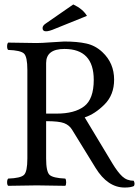

<svg xmlns="http://www.w3.org/2000/svg" viewBox="-20 -840 630 870"><path d="M312 -819.8Q355 -799.8 374 -768.1L230 -710Q202.1 -697.8 188 -698.2Q172.9 -698.2 172.9 -712.9Q172.9 -724.1 188 -733.9ZM272 -618.2Q189 -618.2 189 -554.2V-325.2H236.8Q317.9 -325.2 361.3 -358.2Q404.8 -391.1 404.8 -478Q404.8 -618.2 272 -618.2ZM189 -122.1Q189 -62 204.6 -47.6Q220.2 -33.2 275.9 -30.8Q279.8 -25.9 279.8 -13.9Q279.8 -2 275.9 2Q175.8 0 147 0Q114.7 0 17.1 2Q12.2 -2 12.2 -13.9Q12.2 -25.9 17.1 -30.8Q73.2 -32.7 88.6 -47.4Q104 -62 104 -122.1V-522.9Q104 -583 88.6 -597.4Q73.2 -611.8 17.1 -613.8Q12.2 -617.7 12.2 -629.9Q12.2 -642.1 17.1 -647Q117.2 -645 146 -645Q167 -645 213.4 -648.4Q259.8 -651.9 271 -651.9Q330.1 -651.9 371.1 -642.8Q412.1 -633.8 443.8 -604Q497.1 -554.2 497.1 -479Q497.1 -410.2 453.6 -366.7Q410.2 -323.2 363.8 -308.1L490.2 -98.1Q513.2 -60.1 534.2 -40.5Q555.2 -21 585.9 -21Q592.8 -7.8 586.9 2.9Q572.8 9.8 544.9 9.8Q467.8 9.8 413.1 -79.1L306.2 -252.9Q293.9 -272.9 270.5 -282Q247.1 -291 189 -291Z"/></svg>

Font: Linux Libertine Capitals
Style: Small Caps
Weight: 400
Designer: Philipp H. Poll
Foundry: Philipp H. Poll
Version: Version 5.1.3